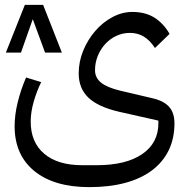

<svg xmlns="http://www.w3.org/2000/svg" viewBox="-20 -528 766 788"><path d="M234 -312H165L115 -448H114L66 -312H4L82 -508H157ZM347 240Q202 240 121 174Q40 108 40 -10Q40 -56 52.5 -107.5Q65 -159 87 -210L149 -191Q130 -152 118 -109.5Q106 -67 106 -29Q106 56 161.5 103Q217 150 317 150H377Q497 150 563.5 104.5Q630 59 630 -22V-33L470 -69Q383 -89 343 -127Q303 -165 303 -227Q303 -275 321.5 -320Q340 -365 370.5 -400.5Q401 -436 441 -457.5Q481 -479 523 -479Q577 -479 614 -455.5Q651 -432 676 -389L616 -331Q595 -363 570 -378Q545 -393 513 -393Q484 -393 458 -381Q432 -369 412.5 -348Q393 -327 381.5 -299Q370 -271 370 -240Q370 -209 394.5 -189Q419 -169 473 -156L609 -124Q654 -113 675 -88.5Q696 -64 696 -22Q696 40 672.5 88.5Q649 137 604 171Q559 205 494 222.5Q429 240 347 240Z"/></svg>

Font: IBM Plex Sans Arabic
Style: Regular
Weight: 400
Designer: Mike Abbink, Paul van der Laan, Pieter van Rosmalen, Wael Morcos, Khajak Apelian
Foundry: Bold Monday
Version: Version 1.005